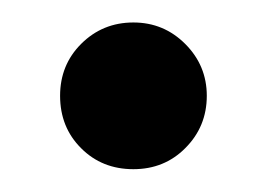

<svg xmlns="http://www.w3.org/2000/svg" viewBox="-20 -141 242 170"><path d="M33.2 -56.2Q33.2 -83.5 51.8 -102.1Q70.8 -121.1 98.1 -121.1Q125 -121.1 144 -102.1Q163.1 -83 163.1 -56.2Q163.1 -28.8 144 -9.8Q125.5 8.8 98.1 8.8Q70.3 8.8 51.8 -9.8Q33.2 -28.3 33.2 -56.2Z"/></svg>

Font: SimahzazaarabicW05-Bold
Style: Regular
Weight: 700
Designer: Ahmed zaza
Foundry: Ahmed zaza
Version: Version 1.001